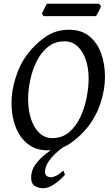

<svg xmlns="http://www.w3.org/2000/svg" viewBox="-20 -789 594 1027"><path d="M541.5 -377.9Q541.5 -309.1 517.6 -237.3Q493.7 -165.5 449.7 -109.9Q408.2 -57.6 354.2 -21.2Q300.3 15.1 234.9 15.1Q171.4 15.1 128.2 -19.3Q85 -53.7 63.2 -111.1Q41.5 -168.5 41.5 -236.8Q41.5 -302.2 63.5 -373.3Q85.4 -444.3 125 -497.1Q166 -551.8 221.7 -590.8Q277.3 -629.9 349.1 -629.9Q415 -629.9 457.5 -595.5Q500 -561 520.8 -503.9Q541.5 -446.8 541.5 -377.9ZM454.1 -369.1Q454.1 -424.3 439 -469.2Q423.8 -514.2 395 -541Q366.2 -567.9 324.7 -567.9Q272.5 -567.9 235.6 -537.6Q198.7 -507.3 175.5 -460Q152.3 -412.6 141.4 -359.4Q130.4 -306.2 130.4 -259.8Q130.4 -199.2 146.2 -151.9Q162.1 -104.5 190.9 -77.4Q219.7 -50.3 259.3 -50.3Q312.5 -50.3 349.6 -81.8Q386.7 -113.3 409.9 -163.1Q433.1 -212.9 443.6 -267.8Q454.1 -322.8 454.1 -369.1ZM520.5 -755.9Q517.1 -745.1 507.6 -728Q498 -710.9 493.7 -702.6H213.4L204.1 -715.8Q208 -725.6 216.6 -742.4Q225.1 -759.3 230.5 -769H509.8ZM327.6 145.5Q305.2 171.9 272.5 194.8Q239.7 217.8 210.9 217.8Q188 217.8 167.2 206.1Q146.5 194.3 146.5 159.7Q146.5 123 169.4 91.1Q192.4 59.1 227.1 32.7Q261.7 6.3 296.4 -12.2L329.1 -9.3Q302.2 8.3 277.3 31.5Q252.4 54.7 236.6 80.3Q220.7 106 220.7 130.9Q220.7 144.5 229.7 151.9Q238.8 159.2 253.4 159.2Q263.7 159.2 281 150.9Q298.3 142.6 318.4 123.5Z"/></svg>

Font: Gentium Book Plus
Style: Italic
Weight: 400
Italic angle: -8°
Designer: Victor Gaultney, Annie Olsen, Iska Routamaa, Becca Hirsbrunner
Foundry: SIL International
Version: Version 6.101